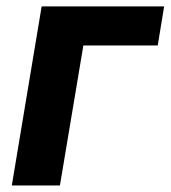

<svg xmlns="http://www.w3.org/2000/svg" viewBox="-20 -565 520 585"><path d="M480.1 -545.5 460.6 -426.5H234L162.6 0H16L106.9 -545.5Z"/></svg>

Font: Inter UI
Style: Bold Italic
Weight: 700
Italic angle: 9.39999°
Designer: Rasmus Andersson
Foundry: rsms
Version: 3.2;8d6f07862